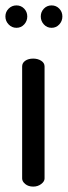

<svg xmlns="http://www.w3.org/2000/svg" viewBox="-23 -691 251 711"><path d="M100 0Q82 0 70.5 -9.5Q59 -19 59 -30V-445Q59 -458 70.5 -466Q82 -474 100 -474Q117 -474 129.5 -466Q142 -458 142 -445V-30Q142 -19 129.5 -9.5Q117 0 100 0ZM168 -588Q151 -588 139.5 -600.5Q128 -613 128 -630Q128 -647 139.5 -659Q151 -671 168 -671Q185 -671 196.5 -659Q208 -647 208 -630Q208 -613 196.5 -600.5Q185 -588 168 -588ZM38 -588Q21 -588 9 -600.5Q-3 -613 -3 -630Q-3 -647 9 -659Q21 -671 38 -671Q55 -671 66.5 -659Q78 -647 78 -630Q78 -613 66.5 -600.5Q55 -588 38 -588Z"/></svg>

Font: Dosis Medium
Style: Regular
Weight: 500
Designer: EdgarTolentino, PabloImpallari, IginoMarini
Foundry: EdgarTolentino, PabloImpallari, IginoMarini
Version: Version 3.001; ttfautohint (v1.8.2)